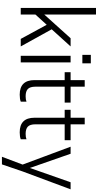

<svg xmlns="http://www.w3.org/2000/svg" viewBox="480 -1320 1040 2041"><g transform="rotate(90 1000.5 -300.0)"><path d="M474 0H394L244 -276L135 -156V0H65V-800H135V-250L387 -530H474L292 -329Z M644 0H574V-530H644ZM654 -655H564V-745H654Z M987 11Q832 11 832 -147V-467H748V-530H832V-680H902V-530H1071V-467H902V-156Q902 -99 926.5 -75.5Q951 -52 1004 -52Q1040 -52 1061 -61V0H1060Q1034 11 987 11Z M1387 11Q1232 11 1232 -147V-467H1148V-530H1232V-680H1302V-530H1471V-467H1302V-156Q1302 -99 1326.5 -75.5Q1351 -52 1404 -52Q1440 -52 1461 -61V0H1460Q1434 11 1387 11Z M1728 200H1647L1730 -20L1540 -530H1615L1766 -97L1918 -530H1993L1803 -20Z"/></g></svg>

Font: Tanohe Sans
Style: Regular
Weight: 400
Designer: Village Type and Design LLC & Cristiano Sobral
Foundry: Cooper Hewitt Smithsonian Design Museum
Version: Version 1.00;September 29, 2021;FontCreator 13.0.0.2655 64-b